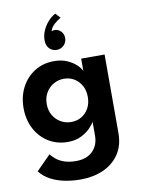

<svg xmlns="http://www.w3.org/2000/svg" viewBox="-96 -734 746 1017"><g transform="rotate(-10 277.0 -225.0)"><path d="M254 219.5Q209 219.5 167.8 211Q126.5 202.5 93 184.5Q59.5 166.5 37 137.5L114 59.5Q124.5 73 141.2 86.8Q158 100.5 184 109.8Q210 119 249 119Q286 119 312.8 104.8Q339.5 90.5 354.2 64.5Q369 38.5 369 4V-7.5H493.5V11.5Q493.5 79.5 461.5 126Q429.5 172.5 375.5 196Q321.5 219.5 254 219.5ZM369 0V-71.5Q364.5 -60.5 346 -40.5Q327.5 -20.5 296.2 -4.2Q265 12 223 12Q164 12 118.5 -16.2Q73 -44.5 47.2 -93.8Q21.5 -143 21.5 -205Q21.5 -267 47.2 -316.2Q73 -365.5 118.5 -394Q164 -422.5 223 -422.5Q264 -422.5 294.2 -408.8Q324.5 -395 343.2 -376.8Q362 -358.5 367.5 -344V-410.5H493.5V0ZM146 -205Q146 -170.5 161.5 -144.2Q177 -118 202.5 -103.5Q228 -89 258 -89Q289.5 -89 314 -103.8Q338.5 -118.5 352.8 -144.8Q367 -171 367 -205Q367 -239 352.8 -265.2Q338.5 -291.5 314 -306.5Q289.5 -321.5 258 -321.5Q228 -321.5 202.5 -306.8Q177 -292 161.5 -265.8Q146 -239.5 146 -205ZM248.5 -478.5Q226 -478.5 209.8 -494.5Q193.5 -510.5 193.5 -540Q193.5 -567 204.8 -592.2Q216 -617.5 234.2 -637.8Q252.5 -658 273.5 -669L298 -643Q282 -634.5 263 -618Q244 -601.5 238.5 -580.5Q245 -584 256 -584Q274 -584 288.5 -569.8Q303 -555.5 303 -533Q303 -510 287 -494.2Q271 -478.5 248.5 -478.5Z"/></g></svg>

Font: League Spartan Thin SemiBold
Style: Regular
Weight: 600
Version: Version 2.002